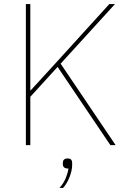

<svg xmlns="http://www.w3.org/2000/svg" viewBox="-20 -718 612 950"><path d="M526 0 265 -387 130 -239V0H108V-698H130V-413V-271H132L262 -413L521 -698H549L280 -403L552 0ZM315 66Q327 66 332 72Q337 78 337 88V99Q337 124 324.5 157Q312 190 292 212H274Q296 188 306.5 160Q317 132 319 116Q303 116 297 110Q291 104 291 96V88Q291 78 296.5 72Q302 66 315 66Z"/></svg>

Font: IBM Plex Sans Thin
Style: Regular
Weight: 250
Designer: Mike Abbink, Paul van der Laan, Pieter van Rosmalen
Foundry: Bold Monday
Version: Version 3.201